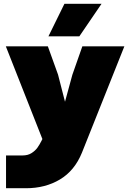

<svg xmlns="http://www.w3.org/2000/svg" viewBox="-20 -809 690 1019"><path d="M325 -269 364 -412 417 -563H640L415 1Q376 97 298 143.5Q220 190 118 190H12V16H100Q128 16 147.5 3.5Q167 -9 178.5 -25Q190 -41 201 -63L205 -71L11 -563H234L288 -413ZM322 -789H519L401 -616H237Z"/></svg>

Font: Azeret Mono Black
Style: Regular
Weight: 900
Designer: Martin Vácha
Foundry: Displaay
Version: Version 1.000; Glyphs 3.0.3, build 3074